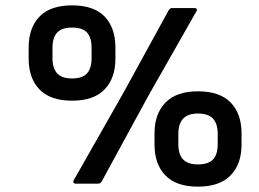

<svg xmlns="http://www.w3.org/2000/svg" viewBox="-20 -686 968 717"><path d="M263 0Q257 0 254.5 -4Q252 -8 256 -14L444 -345L610 -648Q615 -656 623 -656H706Q712 -656 714.5 -652.5Q717 -649 713 -643L535 -330L359 -7Q357 -4 353.5 -2Q350 0 346 0ZM249 -310Q168 -310 127.5 -352Q87 -394 87 -467V-508Q87 -582 127.5 -624Q168 -666 249 -666Q331 -666 371 -624Q411 -582 411 -508V-467Q411 -394 370.5 -352Q330 -310 249 -310ZM249 -393Q288 -393 305 -412Q322 -431 322 -469V-507Q322 -546 305 -564.5Q288 -583 249 -583Q211 -583 193.5 -564.5Q176 -546 176 -507V-469Q176 -431 193.5 -412Q211 -393 249 -393ZM719 11Q638 11 597.5 -31Q557 -73 557 -146V-188Q557 -261 598 -303Q639 -345 719 -345Q801 -345 841.5 -303Q882 -261 882 -188V-146Q882 -73 841 -31Q800 11 719 11ZM719 -72Q758 -72 775.5 -90.5Q793 -109 793 -148V-186Q793 -224 775.5 -243Q758 -262 719 -262Q682 -262 664 -243Q646 -224 646 -186V-148Q646 -109 664 -90.5Q682 -72 719 -72Z"/></svg>

Font: Sofia Sans Semi Condensed
Style: Bold Italic
Weight: 700
Italic angle: -9°
Version: Version 4.100